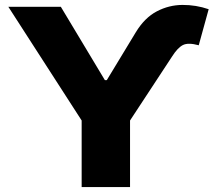

<svg xmlns="http://www.w3.org/2000/svg" viewBox="-20 -755 862 775"><path d="M13.7 -727.5H225.6L403.3 -431.6H411.1L528.3 -625Q564 -683.6 613 -709.2Q662.1 -734.9 716.6 -735.1Q771 -735.4 822.3 -717.8L782.2 -572.3Q739.3 -584 718 -573Q696.8 -562 674.8 -527.3L504.9 -268.6V0H309.6V-268.6Z"/></svg>

Font: Inter Tight Black
Style: Regular
Weight: 900
Designer: Rasmus Andersson
Foundry: rsms
Version: Version 3.004; ttfautohint (v1.8.4.7-5d5b)